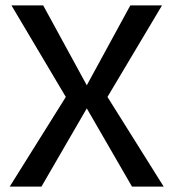

<svg xmlns="http://www.w3.org/2000/svg" viewBox="-20 -695 660 715"><path d="M16.1 0H134.3L303.2 -291.4L471.6 0H589.6L380.2 -334L583.4 -675H465.4L303.2 -377.4L140.8 -675H22.6L225.1 -334Z"/></svg>

Font: Anybody Thin
Style: Regular
Weight: 100
Designer: Tyler Finck
Foundry: Etcetera Type Company
Version: Version 1.114;gftools[0.9.25]